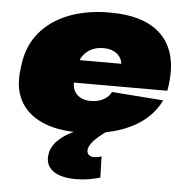

<svg xmlns="http://www.w3.org/2000/svg" viewBox="-54 -606 868 890"><g transform="rotate(5 379.5 -161.5)"><path d="M321 13Q220 13 150.5 -19.5Q81 -52 50.5 -112.5Q20 -173 32 -258L35 -282Q47 -367 97.5 -427.5Q148 -488 231 -520.5Q314 -553 421 -553Q589 -553 666 -472Q743 -391 722 -238L718 -215H237L252 -321H531L493 -281L495 -294Q500 -336 476 -361Q452 -386 406 -386Q361 -386 330.5 -361Q300 -336 294 -294L285 -228Q279 -186 302.5 -161.5Q326 -137 369 -137Q404 -137 429 -151.5Q454 -166 463 -187L703 -169Q661 -81 561.5 -34Q462 13 321 13ZM332 230Q260 230 224 203Q188 176 195 128Q200 86 240.5 51.5Q281 17 350 -5L451 1Q416 26 396.5 47.5Q377 69 374 88Q372 103 381 112Q390 121 406 121Q425 121 441 114L444 213Q421 220 392 225Q363 230 332 230Z"/></g></svg>

Font: Pathway Extreme 28pt Black
Style: Italic
Weight: 900
Italic angle: -8°
Designer: Eduardo Rodriguez Tunni
Foundry: Eduardo Rodriguez Tunni
Version: Version 1.001;gftools[0.9.26]